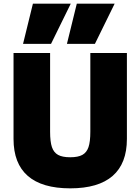

<svg xmlns="http://www.w3.org/2000/svg" viewBox="-20 -1020 768 1050"><path d="M54 -260V-730H254V-300Q254 -245 264 -215.5Q274 -186 297.5 -173Q321 -160 364 -160Q407 -160 430.5 -173Q454 -186 464 -215.5Q474 -245 474 -300V-730H674V-260Q674 -126 596 -58Q518 10 364 10Q210 10 132 -58Q54 -126 54 -260ZM346 -780 400 -1000H607L499 -780ZM160 -1000H367L259 -780H106Z"/></svg>

Font: Enso Black
Style: Regular
Weight: 900
Designer: Coji Morishita
Foundry: UNDERFOREST DESIGN
Version: Version 1.000